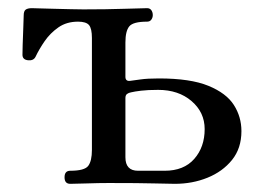

<svg xmlns="http://www.w3.org/2000/svg" viewBox="-20 -450 641 470"><path d="M152 0Q138 0 138 -16Q138 -32 152 -32Q187 -32 196 -44Q205 -56 205 -83V-357Q205 -380 198 -388.5Q191 -397 171 -397Q143 -397 123 -383Q103 -369 89.5 -349.5Q76 -330 67 -311Q62 -301 48.5 -302.5Q35 -304 35 -316Q35 -321 35.5 -340.5Q36 -360 37 -381.5Q38 -403 38 -412Q38 -423 43 -426.5Q48 -430 58 -430Q60 -430 75.5 -429.5Q91 -429 112 -428.5Q133 -428 153 -427.5Q173 -427 184 -427Q241 -427 285.5 -428.5Q330 -430 340 -430Q347 -430 350.5 -425Q354 -420 354 -413Q354 -407 350.5 -402Q347 -397 340 -397Q306 -397 296.5 -385.5Q287 -374 287 -346V-262Q287 -251 298 -252Q306 -253 323.5 -255.5Q341 -258 369 -258Q446 -258 490 -240Q534 -222 552.5 -193Q571 -164 571 -129Q571 -87 548 -58.5Q525 -30 488 -15Q451 0 408 0Q395 0 358 -1Q321 -2 246 -2Q222 -2 192.5 -1Q163 0 152 0ZM318 -32H383Q430 -32 455.5 -61Q481 -90 481 -134Q481 -175 449 -202.5Q417 -230 367 -230Q342 -230 325.5 -228Q309 -226 301 -224Q295 -223 291 -220Q287 -217 287 -210V-65Q287 -32 318 -32Z"/></svg>

Font: TsukuhouMincho
Style: Regular
Weight: 400
Designer: Iose
Foundry: Typographish
Version: Version 1.001; ttfautohint (v1.8.3)